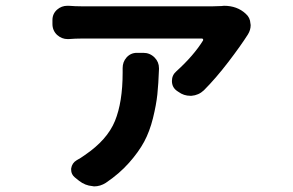

<svg xmlns="http://www.w3.org/2000/svg" viewBox="-20 -581 1040 681"><path d="M415 -339.8Q415 -361.3 428.7 -377Q443.4 -393.6 465.8 -393.6H488.3Q511.7 -393.6 528.3 -377Q543.9 -361.3 543.9 -338.9Q543.9 -337.9 543.9 -335.9Q542 -283.2 538.1 -246.1Q534.2 -209 522.5 -161.6Q510.7 -114.3 491.2 -78.1Q471.7 -42 437.5 -3.4Q403.3 35.2 355.5 67.4Q335.9 80.1 313.5 80.1Q310.5 80.1 307.6 79.1Q282.2 77.1 260.7 60.5L245.1 47.9Q232.4 37.1 232.4 21.5Q232.4 19.5 232.4 16.6Q235.4 -2.9 252 -12.7Q266.6 -20.5 281.2 -31.2Q360.4 -85 387.7 -151.9Q415 -218.8 415 -323.2ZM765.6 -559.6Q770.5 -560.5 774.4 -560.5Q821.3 -560.5 851.6 -532.2Q867.2 -518.6 868.2 -498Q869.1 -495.1 869.1 -492.2Q869.1 -474.6 859.4 -459Q834 -418.9 789.6 -360.8Q745.1 -302.7 703.1 -260.7Q684.6 -243.2 659.2 -241.2Q657.2 -241.2 655.3 -241.2Q631.8 -241.2 613.3 -254.9L607.4 -258.8Q589.8 -271.5 589.8 -293.9Q589.8 -314.5 605.5 -328.1Q667 -383.8 700.2 -437.5Q701.2 -439.5 700.2 -441.9Q699.2 -444.3 696.3 -444.3H269.5Q247.1 -444.3 223.6 -442.4Q221.7 -442.4 219.7 -442.4Q199.2 -442.4 182.6 -457Q166 -472.7 166 -496.1V-509.8Q166 -532.2 182.6 -546.9Q198.2 -560.5 218.8 -560.5Q220.7 -560.5 223.6 -560.5Q248 -558.6 269.5 -558.6H734.4Q748 -558.6 765.6 -559.6Z"/></svg>

Font: Gen Jyuu Gothic Monospace Bold
Style: Bold
Weight: 700
Designer: [Source Han Sans]
Ryoko NISHIZUKA  (kana & ideographs); Paul D. Hunt (Latin, Greek & Cyrillic); Wenlong ZHANG  (bopomofo
Version: Version 1.002.20150607